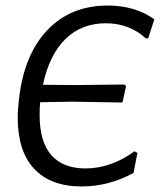

<svg xmlns="http://www.w3.org/2000/svg" viewBox="-20 -666 577 693"><path d="M537 -596 515 -528 507 -527Q447 -582 362 -582Q274 -582 216 -525Q158 -468 135 -360L254 -359L429 -361L435 -355L422 -296L241 -299L125 -297Q123 -280 123 -250Q123 -155 165 -106.5Q207 -58 289 -58Q335 -58 381 -74.5Q427 -91 465 -120L476 -114L462 -42Q373 7 275 7Q163 7 103.5 -56.5Q44 -120 44 -241Q44 -271 49 -313Q68 -471 152 -558.5Q236 -646 369 -646Q419 -646 462 -633Q505 -620 537 -596Z"/></svg>

Font: Alegreya Sans SC
Style: Italic
Weight: 400
Italic angle: -7°
Designer: Juan Pablo del Peral
Foundry: Huerta Tipografica
Version: Version 2.008; ttfautohint (v1.6)